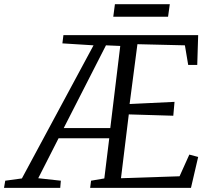

<svg xmlns="http://www.w3.org/2000/svg" viewBox="-100 -914 1026 934"><path d="M-80.5 0 -74.5 -35 6.5 -46 355 -693.5 203.5 -703 208.5 -743H864L859.5 -598H815.5L799.5 -693.5L568.5 -699L530.5 -408L749 -418.5L743 -351L526.5 -357.5L488.5 -47L773.5 -56.5L821 -162L864 -150.5L829 0H338.5L343 -35L407.5 -46L431.5 -241.5H185L86 -47L196 -35L193 0ZM210 -291H436.5L485 -690.5L415.5 -693.5ZM459 -893.5H726L717.5 -832.5H451Z"/></svg>

Font: Merriweather Light 18pt Light
Style: Italic
Weight: 300
Italic angle: -7.8°
Version: Version 2.101